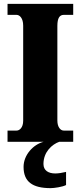

<svg xmlns="http://www.w3.org/2000/svg" viewBox="-20 -734 416 994"><path d="M19 0H206C152 14 102 68 102 130C102 206 147 240 242 240C260 240 303 234 322 224V156C301 161 282 164 266 164C231 164 205 149 205 115C205 52 250 13 287 0H359V-58H310C293 -58 277 -76 277 -110V-600C277 -641 289 -657 310 -657H359V-714H19V-657H66C81 -657 100 -641 100 -601V-109C100 -73 81 -58 66 -58H19Z"/></svg>

Font: Noto Serif Armenian Condensed Black
Style: Regular
Weight: 900
Width: 3
Designer: Monotype Design Team
Foundry: Monotype Imaging Inc.
Version: Version 2.008